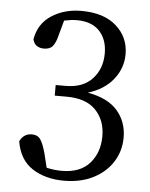

<svg xmlns="http://www.w3.org/2000/svg" viewBox="-50 -702 591 757"><g transform="rotate(5 245.5 -323.5)"><path d="M231 13Q157 13 105.5 -20.5Q54 -54 42 -127Q58 -158 89 -158Q113 -158 124 -141.5Q135 -125 145 -89L159 -32Q176 -28 191 -26.5Q206 -25 219 -25Q292 -25 329.5 -67.5Q367 -110 367 -175Q367 -238 328.5 -278Q290 -318 213 -318H166V-360H205Q274 -360 311 -400Q348 -440 348 -501Q348 -556 317 -589Q286 -622 227 -622Q206 -622 177 -616L161 -558Q154 -528 142.5 -513.5Q131 -499 107 -499Q92 -499 80 -506Q68 -513 63 -532Q74 -595 124.5 -627.5Q175 -660 242 -660Q331 -660 380.5 -616Q430 -572 430 -505Q430 -450 395 -405.5Q360 -361 295 -341Q375 -327 413 -283Q451 -239 451 -177Q451 -124 424 -81Q397 -38 347.5 -12.5Q298 13 231 13Z"/></g></svg>

Font: Source Serif 4 Subhead
Style: Regular
Weight: 400
Designer: Frank Grießhammer
Foundry: Adobe Systems Incorporated
Version: Version 4.004;hotconv 1.0.117;makeotfexe 2.5.65602